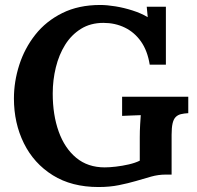

<svg xmlns="http://www.w3.org/2000/svg" viewBox="-20 -736 794 772"><path d="M376 16Q268 16 192 -31.5Q116 -79 76 -160Q36 -241 36 -340Q36 -408 57.5 -475Q79 -542 122 -596.5Q165 -651 230.5 -683.5Q296 -716 383 -716Q410 -716 444 -710.5Q478 -705 512.5 -694Q547 -683 574 -667L570 -709H647V-476H582Q573 -532 547 -569Q521 -606 482 -625Q443 -644 396 -644Q344 -644 305.5 -620Q267 -596 242 -556Q217 -516 204.5 -465Q192 -414 192 -360Q192 -274 216 -207Q240 -140 286.5 -101.5Q333 -63 401 -63Q420 -63 446 -66Q472 -69 498 -75Q524 -81 542 -90V-183Q542 -210 543.5 -235Q545 -260 546 -273Q530 -272 506 -271.5Q482 -271 471 -270V-347H737V-281Q720 -280 707.5 -277Q695 -274 686.5 -265.5Q678 -257 674 -240Q670 -223 670 -194V-34H646Q617 -34 588 -26Q559 -18 526 -8Q495 1 458 8.5Q421 16 376 16Z"/></svg>

Font: Lora
Style: Weight 700
Weight: 700
Designer: Olga Karpushina, Alexei Vanyashin (Cyrillic)
Foundry: Cyreal
Version: Version 3.001